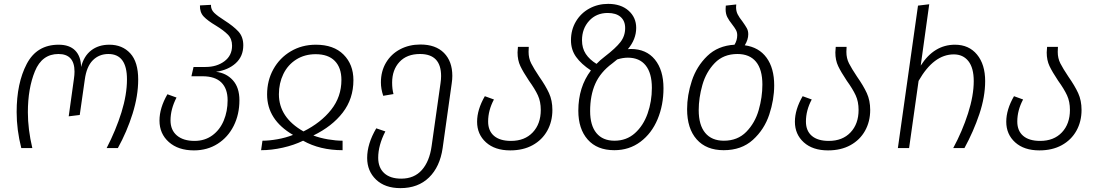

<svg xmlns="http://www.w3.org/2000/svg" viewBox="-20 -765 5684 992"><path d="M66 -186Q66 -335 118 -434.5Q170 -534 283 -534Q339 -534 368.5 -504Q398 -474 399 -419Q413 -475 451 -504.5Q489 -534 545 -534Q612 -534 653 -489.5Q694 -445 694 -354Q694 -270 665 -177.5Q636 -85 589 0H531Q579 -93 607.5 -184.5Q636 -276 636 -355Q636 -486 540 -486Q492 -486 459.5 -453.5Q427 -421 418 -353L392 -171L335 -164L362 -358Q365 -378 365 -395Q365 -486 282 -486Q197 -486 160.5 -397Q124 -308 124 -185Q124 -97 147 0H90Q66 -94 66 -186Z M1217 -247Q1217 -174 1187.5 -115Q1158 -56 1104.5 -22Q1051 12 982 12Q901 12 852.5 -31Q804 -74 804 -142Q804 -207 845 -278L892 -261Q861 -201 861 -143Q861 -93 894 -65Q927 -37 985 -37Q1038 -37 1077 -65.5Q1116 -94 1136 -142Q1156 -190 1156 -247Q1156 -307 1123.5 -339Q1091 -371 1026 -371H969L980 -419H1042Q1100 -419 1139.5 -448.5Q1179 -478 1179 -529Q1179 -564 1157.5 -586Q1136 -608 1095 -633Q1053 -658 1032.5 -679.5Q1012 -701 1013 -737L1070 -740Q1069 -716 1086.5 -699Q1104 -682 1139 -660Q1186 -630 1211.5 -602.5Q1237 -575 1237 -531Q1237 -474 1198 -438.5Q1159 -403 1096 -394Q1149 -388 1183 -350.5Q1217 -313 1217 -247Z M1806 -351Q1806 -255 1751 -183.5Q1696 -112 1599 -65Q1633 -52 1674.5 -45Q1716 -38 1750 -38V11Q1633 11 1546 -38Q1499 -15 1441 -2Q1383 11 1329 11L1336 -38Q1370 -38 1413 -45.5Q1456 -53 1494 -68Q1360 -146 1360 -277Q1360 -349 1392.5 -407.5Q1425 -466 1482.5 -500Q1540 -534 1612 -534Q1704 -534 1755 -483Q1806 -432 1806 -351ZM1548 -86Q1638 -131 1691 -198Q1744 -265 1744 -352Q1744 -415 1710 -450Q1676 -485 1611 -485Q1554 -485 1510.5 -457.5Q1467 -430 1444 -382.5Q1421 -335 1421 -278Q1421 -158 1548 -86Z M2317 -373Q2317 -355 2314 -335L2267 0Q2253 97 2196.5 152Q2140 207 2049 207Q1969 207 1923 163Q1877 119 1877 51Q1877 -22 1924 -102L1971 -86Q1934 -14 1934 50Q1934 101 1965 129.5Q1996 158 2053 158Q2120 158 2159.5 113.5Q2199 69 2210 -10L2256 -335Q2259 -355 2259 -372Q2259 -486 2150 -486Q2082 -486 2044 -445Q2006 -404 2006 -338Q2006 -305 2013 -279L1960 -270Q1948 -306 1948 -339Q1948 -397 1974.5 -441.5Q2001 -486 2047.5 -510.5Q2094 -535 2152 -535Q2231 -535 2274 -491.5Q2317 -448 2317 -373Z M2766 -369Q2799 -322 2816.5 -284Q2834 -246 2834 -197Q2834 -137 2807.5 -89.5Q2781 -42 2732 -15Q2683 12 2616 12Q2537 12 2491 -29.5Q2445 -71 2445 -136Q2445 -199 2485 -268L2532 -251Q2502 -195 2502 -137Q2502 -89 2532.5 -63Q2563 -37 2620 -37Q2691 -37 2732.5 -81Q2774 -125 2774 -197Q2774 -240 2759 -272.5Q2744 -305 2713 -348Q2683 -393 2668.5 -423.5Q2654 -454 2654 -494Q2654 -505 2656 -523H2712Q2711 -514 2711 -497Q2711 -464 2724.5 -437.5Q2738 -411 2766 -369Z M3408 -309Q3408 -222 3377.5 -149Q3347 -76 3289 -32.5Q3231 11 3154 11Q3065 11 3016.5 -44Q2968 -99 2968 -193Q2968 -315 3033 -401Q2983 -434 2956.5 -471Q2930 -508 2930 -557Q2930 -611 2955.5 -654Q2981 -697 3025 -721Q3069 -745 3122 -745Q3188 -745 3227.5 -710Q3267 -675 3267 -621Q3267 -562 3224 -511Q3229 -512 3239 -512Q3319 -512 3363.5 -457.5Q3408 -403 3408 -309ZM3062 -435Q3080 -454 3105 -473Q3161 -516 3185.5 -547.5Q3210 -579 3210 -620Q3210 -657 3186.5 -677.5Q3163 -698 3120 -698Q3061 -698 3024 -657.5Q2987 -617 2987 -557Q2987 -516 3006.5 -486.5Q3026 -457 3062 -435ZM3348 -311Q3348 -387 3316 -427Q3284 -467 3224 -467Q3198 -467 3169 -458L3143 -437Q3082 -392 3055.5 -332Q3029 -272 3029 -191Q3029 -117 3061.5 -77.5Q3094 -38 3155 -38Q3217 -38 3260.5 -77Q3304 -116 3326 -178.5Q3348 -241 3348 -311Z M3980 -324Q3980 -250 3954.5 -173Q3929 -96 3870 -42.5Q3811 11 3719 11Q3629 11 3579.5 -45Q3530 -101 3530 -201Q3530 -273 3554.5 -347.5Q3579 -422 3634 -475.5Q3689 -529 3775 -534Q3789 -557 3789 -583Q3789 -598 3782.5 -610Q3776 -622 3762 -640Q3746 -660 3737.5 -677Q3729 -694 3729 -718Q3729 -730 3730 -736L3784 -742Q3783 -737 3783 -728Q3783 -707 3791.5 -690.5Q3800 -674 3816 -654Q3831 -633 3838.5 -619.5Q3846 -606 3846 -588Q3846 -560 3828 -531Q3901 -521 3940.5 -467Q3980 -413 3980 -324ZM3919 -328Q3919 -406 3886 -446Q3853 -486 3790 -486Q3718 -486 3673 -439.5Q3628 -393 3609 -326Q3590 -259 3590 -196Q3590 -119 3623.5 -78.5Q3657 -38 3720 -38Q3791 -38 3836 -84Q3881 -130 3900 -196.5Q3919 -263 3919 -328Z M4408 -369Q4441 -322 4458.5 -284Q4476 -246 4476 -197Q4476 -137 4449.5 -89.5Q4423 -42 4374 -15Q4325 12 4258 12Q4179 12 4133 -29.5Q4087 -71 4087 -136Q4087 -199 4127 -268L4174 -251Q4144 -195 4144 -137Q4144 -89 4174.5 -63Q4205 -37 4262 -37Q4333 -37 4374.5 -81Q4416 -125 4416 -197Q4416 -240 4401 -272.5Q4386 -305 4355 -348Q4325 -393 4310.5 -423.5Q4296 -454 4296 -494Q4296 -505 4298 -523H4354Q4353 -514 4353 -497Q4353 -464 4366.5 -437.5Q4380 -411 4408 -369Z M5070 -346Q5070 -265 5040 -175.5Q5010 -86 4963 0H4905Q4952 -87 4981.5 -179Q5011 -271 5011 -346Q5011 -414 4983.5 -449Q4956 -484 4908 -484Q4804 -484 4726 -347L4677 0H4619L4723 -736L4781 -743L4737 -426Q4806 -534 4914 -534Q4986 -534 5028 -483Q5070 -432 5070 -346Z M5500 -369Q5533 -322 5550.5 -284Q5568 -246 5568 -197Q5568 -137 5541.5 -89.5Q5515 -42 5466 -15Q5417 12 5350 12Q5271 12 5225 -29.5Q5179 -71 5179 -136Q5179 -199 5219 -268L5266 -251Q5236 -195 5236 -137Q5236 -89 5266.5 -63Q5297 -37 5354 -37Q5425 -37 5466.5 -81Q5508 -125 5508 -197Q5508 -240 5493 -272.5Q5478 -305 5447 -348Q5417 -393 5402.5 -423.5Q5388 -454 5388 -494Q5388 -505 5390 -523H5446Q5445 -514 5445 -497Q5445 -464 5458.5 -437.5Q5472 -411 5500 -369Z"/></svg>

Font: FiraGO Light
Style: Italic
Weight: 300
Italic angle: -8°
Designer: bBox Type GmbH
Foundry: bBox Type GmbH
Version: Version 1.001